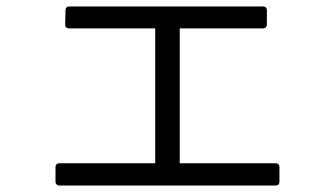

<svg xmlns="http://www.w3.org/2000/svg" viewBox="-20 -592 1040 595"><path d="M182 -516C182 -508 187 -504 194 -504H461V-86H164C157 -86 152 -82 152 -74V-29C152 -22 157 -17 164 -17H834C842 -17 846 -22 846 -29V-74C846 -82 842 -86 834 -86H537V-504H795C802 -504 807 -508 807 -516V-560C807 -568 802 -572 795 -572H195C187 -572 183 -568 183 -560Z"/></svg>

Font: LINE Seed JP App_OTF Regular
Style: Regular
Weight: 400
Designer: LY Corporation & Fontrix & Fontworks
Version: Version 1.002